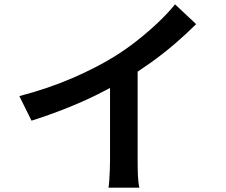

<svg xmlns="http://www.w3.org/2000/svg" viewBox="-20 -823 1040 883"><path d="M69 -381Q202 -416 312 -463.5Q422 -511 506 -563Q558 -595 609.5 -635.5Q661 -676 707 -719.5Q753 -763 785 -803L882 -712Q837 -667 784 -621.5Q731 -576 673.5 -535Q616 -494 557 -458Q501 -425 431 -390Q361 -355 282.5 -324Q204 -293 125 -268ZM486 -504 613 -536V-84Q613 -63 613.5 -38.5Q614 -14 616 7.5Q618 29 621 40H479Q481 29 482.5 7.5Q484 -14 485 -38.5Q486 -63 486 -84Z"/></svg>

Font: Noto Sans KR SemiBold
Style: Regular
Weight: 600
Designer: Ryoko NISHIZUKA  (kana, bopomofo & ideographs); Paul D. Hunt (Latin, Greek & Cyrillic); Sandoll Communications , Soo-you
Foundry: Adobe
Version: Version 2.004-H2;hotconv 1.0.118;makeotfexe 2.5.65603